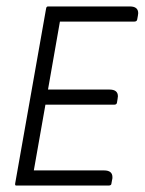

<svg xmlns="http://www.w3.org/2000/svg" viewBox="-20 -576 449 596"><path d="M85 -47H303Q329 -47 329 -26Q329 -20 328 -18L326 -7Q326 0 317 0H31Q27 0 27 -3V-6L123 -549Q124 -556 129 -556H383Q409 -556 409 -535Q409 -533 408.5 -531Q408 -529 408 -527L406 -516Q405 -509 397 -509H166L129 -298H320Q346 -298 346 -277Q346 -276 345.5 -273.5Q345 -271 345 -269L343 -257Q342 -251 334 -251H121Z"/></svg>

Font: Zain Light
Style: Italic
Weight: 300
Italic angle: -10°
Designer: Zain,Boutros
Foundry: Mobile Telecommunications Company (Zain), 2024
Version: Version 1.51; ttfautohint (v1.8.4)